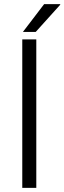

<svg xmlns="http://www.w3.org/2000/svg" viewBox="-20 -911 312 931"><path d="M88 0V-720H156V0ZM91 -756 194 -891H272V-888L153 -756Z"/></svg>

Font: Chivo ExtraLight
Style: Regular
Weight: 250
Designer: Hector Gatti
Foundry: Omnibus-Type
Version: Version 2.002